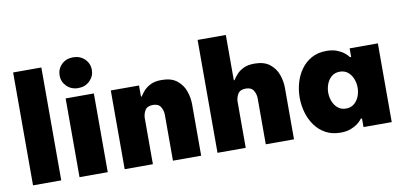

<svg xmlns="http://www.w3.org/2000/svg" viewBox="-73 -1026 2672 1273"><g transform="rotate(-10 1262.5 -390.0)"><path d="M60 0V-760H250V0Z M468 -583Q421 -583 390.5 -613.5Q360 -644 360 -686Q360 -730 390.5 -760Q421 -790 468 -790Q515 -790 546 -760Q577 -730 577 -686Q577 -644 546 -613.5Q515 -583 468 -583ZM373 0V-530H563V0Z M677 0V-530H867V-455H872Q883 -473 900.5 -492.5Q918 -512 947 -526Q976 -540 1020 -540Q1085 -540 1122.5 -510.5Q1160 -481 1176 -436.5Q1192 -392 1192 -347V0H1002V-309Q1002 -338 987 -362.5Q972 -387 935 -387Q896 -387 881.5 -362Q867 -337 867 -309V0Z M1302 0V-760H1492V-455H1497Q1508 -473 1525.5 -492.5Q1543 -512 1572 -526Q1601 -540 1645 -540Q1710 -540 1747.5 -510.5Q1785 -481 1801 -436.5Q1817 -392 1817 -347V0H1627V-309Q1627 -338 1612 -362.5Q1597 -387 1560 -387Q1521 -387 1506.5 -362Q1492 -337 1492 -309V0Z M2130 -540Q2169 -540 2197 -529.5Q2225 -519 2242.5 -506Q2260 -493 2268.5 -482.5Q2277 -472 2277 -472H2285V-530H2475V0H2285V-58H2277Q2277 -58 2268.5 -47.5Q2260 -37 2242.5 -24Q2225 -11 2197 -0.5Q2169 10 2130 10Q2072 10 2029.5 -13.5Q1987 -37 1958.5 -76.5Q1930 -116 1916 -165Q1902 -214 1902 -265Q1902 -316 1916 -365Q1930 -414 1958.5 -453.5Q1987 -493 2029.5 -516.5Q2072 -540 2130 -540ZM2193 -389Q2160 -389 2138 -370.5Q2116 -352 2105 -323.5Q2094 -295 2094 -265Q2094 -235 2105 -206.5Q2116 -178 2138 -159.5Q2160 -141 2193 -141Q2226 -141 2248 -159.5Q2270 -178 2281 -206.5Q2292 -235 2292 -265Q2292 -295 2281 -323.5Q2270 -352 2248 -370.5Q2226 -389 2193 -389Z"/></g></svg>

Font: Be Vietnam Pro Black
Style: Regular
Weight: 900
Designer: Lam Bao, Tony Le, Vietanh Nguyen
Foundry: Yellow Type Foundry
Version: Version 1.002; ttfautohint (v1.8.3)